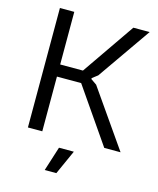

<svg xmlns="http://www.w3.org/2000/svg" viewBox="-137 -835 943 1149"><g transform="rotate(15 334.0 -260.0)"><path d="M300 69H392L324 220H252ZM89 -740H178V-414H319L544 -740H645L415 -410L381 -384V-378L417 -353L663 0H562L328 -339H178V0H89Z"/></g></svg>

Font: Encode Sans
Style: Regular
Weight: 400
Designer: Pablo Impallari, Andres Torresi
Foundry: Pablo Impallari, Andres Torresi
Version: Version 1.000; ttfautohint (v1.00) -l 8 -r 50 -G 200 -x 14 -